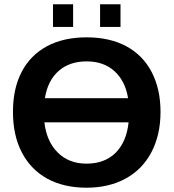

<svg xmlns="http://www.w3.org/2000/svg" viewBox="-20 -874 818 904"><path d="M735.8 -347.2Q735.8 -239.7 693.4 -158.2Q650.9 -76.7 571.8 -33.4Q492.7 9.8 387.2 9.8Q280.8 9.8 201.7 -33.2Q125 -75.7 83 -156Q41 -236.3 41 -347.2Q41 -457.5 82.3 -536.1Q123.5 -614.7 201.4 -656.5Q279.3 -698.2 388.2 -698.2Q496.1 -698.2 574.7 -656.2Q653.3 -613.8 694.6 -533.9Q735.8 -454.1 735.8 -347.2ZM388.2 -585Q307.1 -585 255.9 -539.8Q204.6 -494.6 191.4 -411.6H583Q569.8 -492.7 519 -538.8Q468.3 -585 388.2 -585ZM387.2 -103.5Q472.7 -103.5 524.2 -154.5Q575.7 -205.6 585.4 -297.9H189Q199.2 -208.5 251.7 -156Q304.2 -103.5 387.2 -103.5ZM547.4 -854V-747.1H451.2V-854ZM324.2 -854V-747.1H229.5V-854Z"/></svg>

Font: Arimo
Style: Bold
Weight: 700
Designer: Steve Matteson
Foundry: Monotype Imaging Inc.
Version: Version 1.33